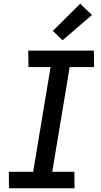

<svg xmlns="http://www.w3.org/2000/svg" viewBox="-20 -1005 540 1025"><path d="M378 0H28L27 -88H157L250 -647H132L131 -735H481L482 -647H352L259 -88H377ZM314 -790 262 -840 408 -985 471 -925Z"/></svg>

Font: Iosevka Term Curly SmBd Obl
Style: Regular
Weight: 600
Italic angle: -9°
Designer: Belleve Invis
Foundry: Belleve Invis
Version: Version 32.3.0